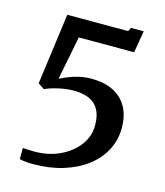

<svg xmlns="http://www.w3.org/2000/svg" viewBox="-115 -849 814 950"><g transform="rotate(15 292.0 -374.0)"><path d="M74.5 -49.5Q89 -48.5 104.5 -47.8Q120 -47 133.5 -47Q206 -47 264.2 -74.5Q322.5 -102 356.8 -147.8Q391 -193.5 391 -249.5Q391 -298.5 374.2 -329.2Q357.5 -360 324.8 -374.5Q292 -389 244 -389Q221.5 -389 194.8 -384.8Q168 -380.5 143 -373.5Q118 -366.5 99.5 -357.5L67.5 -379L116.5 -743H428L438 -762H503L484 -649.5H200.5L156.5 -426Q172 -434 196.5 -444.2Q221 -454.5 251.2 -461.5Q281.5 -468.5 313.5 -468.5Q380.5 -468.5 427 -445.2Q473.5 -422 497.8 -377.8Q522 -333.5 522 -271.5Q522 -210 494.8 -157.8Q467.5 -105.5 417.2 -67Q367 -28.5 297.8 -7Q228.5 14.5 144.5 14.5Q133.5 14.5 121.8 14Q110 13.5 98 12Q86 10.5 74.5 7.5Z"/></g></svg>

Font: Merriweather Light 18pt SemiBold
Style: Regular
Weight: 600
Version: Version 2.100